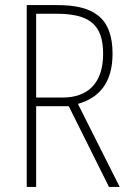

<svg xmlns="http://www.w3.org/2000/svg" viewBox="-20 -734 511 754"><path d="M205 -714H85V0H122V-317H250L408 0H450L286 -326C374 -351 422 -414 422 -523C422 -666 346 -714 205 -714ZM202 -680C330 -680 385 -638 385 -523C385 -404 322 -351 226 -351H122V-680Z"/></svg>

Font: Noto Sans Bengali Condensed ExtraLight
Style: Regular
Weight: 200
Width: 3
Designer: Joana Ranito - Universal Thirst; Jelle Bosma - Monotype Design Team
Foundry: Universal Thirst ehf.
Version: Version 3.000